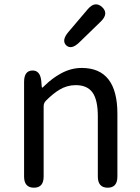

<svg xmlns="http://www.w3.org/2000/svg" viewBox="-20 -873 651 893"><path d="M138 0Q92 0 92 -52V-492Q92 -543 129 -545Q167 -547 172 -496L174 -471Q175 -465 176.5 -465Q178 -465 189 -476Q223 -509 261 -530Q309 -557 360 -557Q526 -557 526 -344V-52Q526 0 481 0Q435 0 435 -52V-332Q435 -408 410.5 -442.5Q386 -477 332 -477Q292 -477 257 -456Q228 -439 194 -405Q183 -394 183 -379V-52Q183 0 138 0ZM349 -676Q312 -640 288 -662Q265 -685 298 -724L388 -830Q422 -870 455 -840Q487 -810 449 -773Z"/></svg>

Font: Resource Han Rounded KR
Style: Regular
Weight: 400
Designer: Cyano Hao (round all glyphs); Ryoko NISHIZUKA 西塚涼子 (kana, bopomofo & ideographs); Paul D. Hunt (Latin, Greek & Cyrillic)
Foundry: Cyano Hao
Version: 0.990